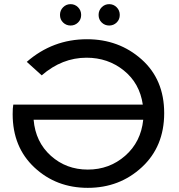

<svg xmlns="http://www.w3.org/2000/svg" viewBox="-20 -897 863 925"><path d="M356 -788.5Q341 -774 320 -774Q299 -774 284 -788.5Q269 -803 269 -825Q269 -847 284 -862Q299 -877 320 -877Q341 -877 356 -862Q371 -847 371 -825Q371 -803 356 -788.5ZM542 -788.5Q527 -774 506 -774Q485 -774 470 -788.5Q455 -803 455 -825Q455 -847 470 -862Q485 -877 506 -877Q527 -877 542 -862Q557 -847 557 -825Q557 -803 542 -788.5ZM399 -708Q553 -708 662 -611Q771 -514 771 -352Q771 -191 663.5 -91.5Q556 8 403 8Q251 8 146 -90Q41 -188 41 -347Q41 -378 44 -393H668Q653 -496 576.5 -557.5Q500 -619 397 -619Q279 -619 181 -534L109 -599Q234 -708 399 -708ZM670 -320H142Q151 -213 225 -146.5Q299 -80 403 -80Q507 -80 583 -146.5Q659 -213 670 -320Z"/></svg>

Font: Montserrat
Style: Regular
Weight: 500
Designer: Julieta Ulanovsky
Foundry: Julieta Ulanovsky
Version: Version 7.200;PS 007.200;hotconv 1.0.88;makeotf.lib2.5.64775